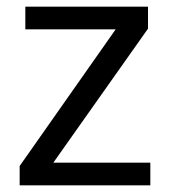

<svg xmlns="http://www.w3.org/2000/svg" viewBox="-20 -556 510 576"><path d="M431 0H39V-58L327 -468H56V-536H424V-470L140 -68H431Z"/></svg>

Font: lbangla25
Style: Book
Weight: 400
Designer: Jelle Bosma - Monotype Design Team
Foundry: Monotype Imaging Inc.
Version: Version 2.003